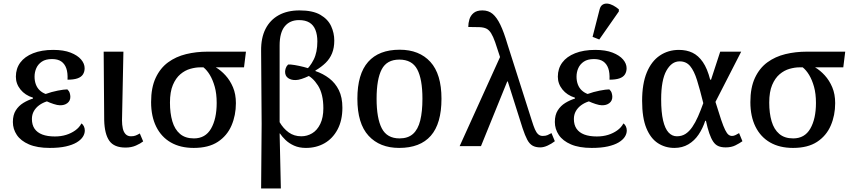

<svg xmlns="http://www.w3.org/2000/svg" viewBox="-20 -829 4831 1089"><path d="M262 10Q191 10 144.5 -10Q98 -30 75.5 -63.5Q53 -97 53 -137Q53 -177 69.5 -203Q86 -229 112 -245Q138 -261 167 -270V-275Q122 -289 96 -321.5Q70 -354 70 -394Q70 -440 95 -474Q120 -508 168 -527Q216 -546 282 -546Q341 -546 380.5 -530.5Q420 -515 440 -491.5Q460 -468 460 -442Q460 -422 450.5 -407Q441 -392 419.5 -384.5Q398 -377 363 -377Q365 -416 356 -441.5Q347 -467 327.5 -480.5Q308 -494 275 -494Q239 -494 217.5 -479.5Q196 -465 186 -442.5Q176 -420 176 -394Q176 -370 183.5 -350Q191 -330 205.5 -316.5Q220 -303 239 -296Q272 -308 307.5 -315Q343 -322 362 -322Q372 -313 375.5 -301.5Q379 -290 379 -280Q379 -257 362 -244Q345 -231 319 -232Q306 -232 284.5 -239Q263 -246 246 -254Q221 -246 202 -232Q183 -218 172 -198.5Q161 -179 161 -154Q161 -121 176 -99Q191 -77 220 -66Q249 -55 291 -55Q326 -55 355 -64Q384 -73 407 -89.5Q430 -106 442 -129Q450 -124 455.5 -113Q461 -102 461 -89Q461 -70 449.5 -52.5Q438 -35 414.5 -21Q391 -7 353.5 1.5Q316 10 262 10Z M692 8Q627 8 600 -30.5Q573 -69 571 -147L568 -536H680L672 -146Q672 -121 676.5 -100.5Q681 -80 692.5 -68Q704 -56 723 -56Q739 -56 750 -60.5Q761 -65 773 -72L792 -27Q777 -15 751 -3.5Q725 8 692 8Z M1079 10Q1003 10 949 -21Q895 -52 866 -110.5Q837 -169 837 -250Q837 -332 863 -387.5Q889 -443 933.5 -475.5Q978 -508 1035.5 -522Q1093 -536 1157 -536H1375L1364 -447H1204Q1233 -430 1259 -401.5Q1285 -373 1301.5 -334Q1318 -295 1318 -244Q1318 -175 1293 -117Q1268 -59 1215.5 -24.5Q1163 10 1079 10ZM1080 -44Q1145 -44 1177 -99.5Q1209 -155 1209 -245Q1209 -298 1198 -337Q1187 -376 1170.5 -403.5Q1154 -431 1134 -447H1114Q1089 -447 1059 -438.5Q1029 -430 1003 -408Q977 -386 960.5 -347Q944 -308 944 -247Q944 -187 957.5 -141Q971 -95 1001 -69.5Q1031 -44 1080 -44Z M1461 240 1464 -126 1461 -540Q1460 -614 1486 -665Q1512 -716 1561 -743Q1610 -770 1679 -770Q1754 -770 1797 -745Q1840 -720 1858 -681Q1876 -642 1876 -599Q1876 -558 1863.5 -527Q1851 -496 1827 -472.5Q1803 -449 1769 -429V-426Q1813 -411 1847.5 -384.5Q1882 -358 1902 -317.5Q1922 -277 1922 -218Q1922 -146 1894.5 -94.5Q1867 -43 1820.5 -16.5Q1774 10 1715 10Q1677 10 1648 -3Q1619 -16 1599 -35.5Q1579 -55 1568 -72H1566L1573 240ZM1689 -56Q1722 -56 1750.5 -73Q1779 -90 1796.5 -126Q1814 -162 1814 -215Q1814 -296 1783.5 -344Q1753 -392 1712 -408L1708 -424Q1738 -449 1759 -490.5Q1780 -532 1780 -594Q1780 -632 1769 -659.5Q1758 -687 1735 -701Q1712 -715 1676 -715Q1624 -715 1595 -679.5Q1566 -644 1566 -571V-136Q1587 -100 1617.5 -78Q1648 -56 1689 -56ZM1658 -375Q1632 -374 1614.5 -386Q1597 -398 1597 -422Q1597 -430 1600.5 -441.5Q1604 -453 1614 -463Q1628 -464 1652 -460Q1676 -456 1703.5 -449Q1731 -442 1754 -433V-412Q1748 -406 1729.5 -397Q1711 -388 1691 -381.5Q1671 -375 1658 -375Z M2244 10Q2134 10 2070.5 -59Q2007 -128 2007 -269Q2007 -409 2068 -478Q2129 -547 2247 -547Q2358 -547 2421 -478Q2484 -409 2484 -269Q2484 -128 2423.5 -59Q2363 10 2244 10ZM2246 -44Q2294 -44 2322.5 -69.5Q2351 -95 2363.5 -145.5Q2376 -196 2376 -269Q2376 -380 2346.5 -435.5Q2317 -491 2245 -491Q2174 -491 2145 -435.5Q2116 -380 2116 -269Q2116 -158 2145.5 -101Q2175 -44 2246 -44Z M3044 7Q3018 7 3000.5 -3Q2983 -13 2970.5 -36.5Q2958 -60 2944 -102L2817 -503Q2800 -557 2788.5 -589.5Q2777 -622 2765.5 -640.5Q2754 -659 2739 -666.5Q2724 -674 2699.5 -675Q2675 -676 2636 -676Q2636 -698 2642.5 -719.5Q2649 -741 2666.5 -755.5Q2684 -770 2716 -770Q2751 -770 2774.5 -750Q2798 -730 2818 -688.5Q2838 -647 2858 -579L2997 -143Q3006 -114 3014 -95.5Q3022 -77 3032.5 -67.5Q3043 -58 3058 -58Q3075 -58 3085 -62.5Q3095 -67 3108 -74L3127 -28Q3109 -14 3086.5 -3.5Q3064 7 3044 7ZM2587 0 2825 -525 2865 -367H2857L2708 0Z M3336 10Q3265 10 3218.5 -10Q3172 -30 3149.5 -63.5Q3127 -97 3127 -137Q3127 -177 3143.5 -203Q3160 -229 3186 -245Q3212 -261 3241 -270V-275Q3196 -289 3170 -321.5Q3144 -354 3144 -394Q3144 -440 3169 -474Q3194 -508 3242 -527Q3290 -546 3356 -546Q3415 -546 3454.5 -530.5Q3494 -515 3514 -491.5Q3534 -468 3534 -442Q3534 -422 3524.5 -407Q3515 -392 3493.5 -384.5Q3472 -377 3437 -377Q3439 -416 3430 -441.5Q3421 -467 3401.5 -480.5Q3382 -494 3349 -494Q3313 -494 3291.5 -479.5Q3270 -465 3260 -442.5Q3250 -420 3250 -394Q3250 -370 3257.5 -350Q3265 -330 3279.5 -316.5Q3294 -303 3313 -296Q3346 -308 3381.5 -315Q3417 -322 3436 -322Q3446 -313 3449.5 -301.5Q3453 -290 3453 -280Q3453 -257 3436 -244Q3419 -231 3393 -232Q3380 -232 3358.5 -239Q3337 -246 3320 -254Q3295 -246 3276 -232Q3257 -218 3246 -198.5Q3235 -179 3235 -154Q3235 -121 3250 -99Q3265 -77 3294 -66Q3323 -55 3365 -55Q3400 -55 3429 -64Q3458 -73 3481 -89.5Q3504 -106 3516 -129Q3524 -124 3529.5 -113Q3535 -102 3535 -89Q3535 -70 3523.5 -52.5Q3512 -35 3488.5 -21Q3465 -7 3427.5 1.5Q3390 10 3336 10ZM3379 -605 3341 -620 3381 -776Q3386 -795 3398 -802.5Q3410 -810 3425.5 -808.5Q3441 -807 3458 -798Q3475 -789 3490 -776V-764Z M3805 10Q3753 10 3711.5 -17Q3670 -44 3646 -102.5Q3622 -161 3622 -257Q3622 -354 3648.5 -418Q3675 -482 3722.5 -514Q3770 -546 3831 -546Q3874 -546 3907.5 -530Q3941 -514 3966.5 -477Q3992 -440 4008 -377H4013L4065 -536H4184L4038 -251Q4057 -189 4070 -150.5Q4083 -112 4093 -92Q4103 -72 4112 -65Q4121 -58 4132 -58Q4142 -58 4152 -63Q4162 -68 4172 -74L4191 -28Q4174 -16 4151 -4.5Q4128 7 4096 7Q4071 7 4054 -0.5Q4037 -8 4025 -26Q4013 -44 4003 -73Q3993 -102 3984 -144H3980Q3966 -101 3942.5 -66Q3919 -31 3884.5 -10.5Q3850 10 3805 10ZM3819 -56Q3847 -56 3868 -69.5Q3889 -83 3906.5 -108.5Q3924 -134 3939 -168Q3954 -202 3969 -244Q3950 -321 3933.5 -374Q3917 -427 3894.5 -454Q3872 -481 3835 -481Q3812 -481 3793.5 -468Q3775 -455 3760 -428.5Q3745 -402 3737.5 -361Q3730 -320 3730 -266Q3730 -192 3741 -145.5Q3752 -99 3772 -77.5Q3792 -56 3819 -56Z M4478 10Q4402 10 4348 -21Q4294 -52 4265 -110.5Q4236 -169 4236 -250Q4236 -332 4262 -387.5Q4288 -443 4332.5 -475.5Q4377 -508 4434.5 -522Q4492 -536 4556 -536H4774L4763 -447H4603Q4632 -430 4658 -401.5Q4684 -373 4700.5 -334Q4717 -295 4717 -244Q4717 -175 4692 -117Q4667 -59 4614.5 -24.5Q4562 10 4478 10ZM4479 -44Q4544 -44 4576 -99.5Q4608 -155 4608 -245Q4608 -298 4597 -337Q4586 -376 4569.5 -403.5Q4553 -431 4533 -447H4513Q4488 -447 4458 -438.5Q4428 -430 4402 -408Q4376 -386 4359.5 -347Q4343 -308 4343 -247Q4343 -187 4356.5 -141Q4370 -95 4400 -69.5Q4430 -44 4479 -44Z"/></svg>

Font: ET Text
Style: Regular
Weight: 470
Designer: Monotype Design Team
Foundry: Monotype Imaging Inc.
Version: Version 2.009